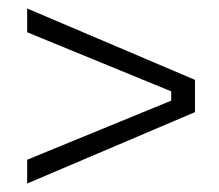

<svg xmlns="http://www.w3.org/2000/svg" viewBox="-20 -563 515 452"><path d="M44 -131V-187L383 -326V-348L44 -487V-543L439 -375V-299Z"/></svg>

Font: Mozilla Headline ExtraLight
Style: Regular
Weight: 200
Designer: Studio DRAMA
Foundry: Studio DRAMA
Version: Version 1.000